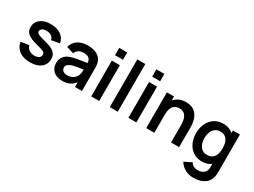

<svg xmlns="http://www.w3.org/2000/svg" viewBox="-60 -1493 3320 2510"><g transform="rotate(30 1600.0 -238.0)"><path d="M278.5 15C417.5 15 501.5 -51 501.5 -159.5C501.5 -243.5 454.5 -286 325 -319.5C198.5 -351.5 177.5 -363.5 177.5 -395C177.5 -431 215.5 -453 272 -450.5C330.5 -447 368 -419.5 374.5 -373.5L497.5 -395.5C484 -492.5 396 -555 270 -555C141.5 -555 57.5 -490 57.5 -389C57.5 -308 105 -267.5 240.5 -232C362.5 -199.5 378 -190.5 378 -154C378 -114 344.5 -89.5 287 -89.5C221 -89.5 175 -122 163 -175.5L40 -156.5C58 -47.5 145 15 278.5 15Z M762.5 15C848.5 15 906 -12.5 952 -72.5V0H1057.5V-331.5C1057.5 -378 1056 -416.5 1037 -454.5C1001.5 -526 925 -555 829 -555C702 -555 627.5 -494.5 601 -403.5L711 -369C729 -424 780.5 -444.5 829 -444.5C902.5 -444.5 935 -415.5 939.5 -353.5C845 -339.5 761.5 -328 704.5 -309.5C619 -280 581.5 -226.5 581.5 -148C581.5 -59 645 15 762.5 15ZM699.5 -149.5C699.5 -184.5 723.5 -205 765 -220.5C803 -233.5 852 -241 938 -254.5C937.5 -229.5 936 -195 926 -170.5C914 -133 868.5 -81 786.5 -81C729.5 -81 699.5 -110 699.5 -149.5Z M1197.5 -622H1318V-732.5H1197.5ZM1197.5 0H1318V-540H1197.5Z M1478 0H1598.5V-720H1478Z M1758.5 -622H1879V-732.5H1758.5ZM1758.5 0H1879V-540H1758.5Z M2402.5 -260V0H2524.5V-301.5C2524.5 -365.5 2511 -555.5 2312 -555.5C2234 -555.5 2175 -526.5 2135.5 -480V-540H2028V0H2150V-277.5C2150 -408.5 2215 -442 2276.5 -442C2391.5 -442 2402.5 -326.5 2402.5 -260Z M2881.5 255C3003.5 255 3098.5 206.5 3123 102C3128.5 78 3130.5 54 3130.5 26V-540H3025V-501C2987 -535.5 2937 -555 2875.5 -555C2722.5 -555 2624.5 -434 2624.5 -270C2624.5 -108 2721.5 15 2871 15C2927 15 2973.5 -0.5 3010 -27.5V24C3011.5 101 2957 140.5 2882 140.5C2839.5 140.5 2798 121.5 2778 82.5L2667 137.5C2709 211 2791.5 255 2881.5 255ZM2752 -270C2752 -368 2796.5 -447 2893.5 -447C2985.5 -447 3025 -375.5 3025 -270C3025 -165.5 2986.5 -93 2889.5 -93C2795.5 -93 2752 -171 2752 -270Z"/></g></svg>

Font: Manrope
Style: Bold
Weight: 700
Designer: Mikhail Sharanda
Foundry: Mikhail Sharanda
Version: Version 4.505;FEAKit 1.0